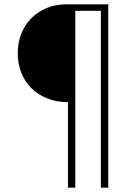

<svg xmlns="http://www.w3.org/2000/svg" viewBox="-20 -718 640 887"><path d="M294 -246Q242 -246 199 -263Q156 -280 125.5 -310Q95 -340 78.5 -381.5Q62 -423 62 -472Q62 -521 78.5 -562.5Q95 -604 125 -634Q155 -664 196 -681Q237 -698 287 -698H480V149H446V-668H328V149H294Z"/></svg>

Font: IBM Plex Mono ExtLt
Style: Regular
Weight: 200
Monospace: yes
Designer: Mike Abbink, Paul van der Laan, Pieter van Rosmalen
Foundry: Bold Monday
Version: Version 2.3